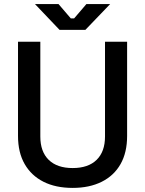

<svg xmlns="http://www.w3.org/2000/svg" viewBox="-20 -904 709 938"><path d="M335 14Q252 14 192.5 -16Q133 -46 100.5 -102.5Q68 -159 68 -240V-700H177V-237Q177 -163 218 -123Q259 -83 335 -83Q411 -83 452 -123Q493 -163 493 -237V-700H601V-240Q601 -159 569 -102.5Q537 -46 477 -16Q417 14 335 14ZM271 -758 151 -884H266L326 -814H342L402 -884H518L397 -758Z"/></svg>

Font: Space Grotesk Medium
Style: Regular
Weight: 500
Designer: Florian Karsten
Foundry: Florian Karsten
Version: Version 2.000